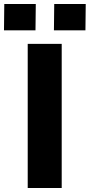

<svg xmlns="http://www.w3.org/2000/svg" viewBox="-65 -943 450 963"><path d="M74 -723H244.5V0H74ZM205.5 -791 207 -923H365L363.5 -791ZM-45 -791 -43.5 -923H114.5L113 -791Z"/></svg>

Font: Public Sans ExtraBold
Style: Regular
Weight: 800
Designer: The Public Sans Project Authors: Dan O. Williams and USWDS (Libre Franklin designed by Pablo Impallari and Rodrigo Fuenz
Version: Version 1.007